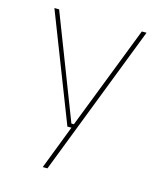

<svg xmlns="http://www.w3.org/2000/svg" viewBox="-102 -560 673 806"><g transform="rotate(15 235.0 -157.0)"><path d="M229 -35.5H246.5L238 -31L414.5 -485.5H435L180.5 172H160L236.5 -26.5L241.5 -19H216L34.5 -485.5H55Z"/></g></svg>

Font: Anek Kannada Medium Thin
Style: Regular
Weight: 250
Version: Version 1.003